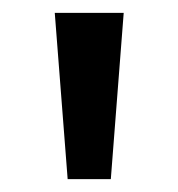

<svg xmlns="http://www.w3.org/2000/svg" viewBox="-20 -734 277 298"><path d="M172 -714 152 -456H85L65 -714Z"/></svg>

Font: Noto Sans Arabic Med
Style: Regular
Weight: 500
Designer: Monotype Design Team, Nadine Chahine, Nizar Qandah and Khaled Hosny
Foundry: Monotype Imaging Inc.
Version: Version 2.012; ttfautohint (v1.8.4.7-5d5b)